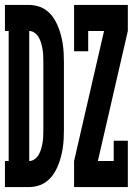

<svg xmlns="http://www.w3.org/2000/svg" viewBox="-26 -755 546 775"><path d="M-6 0V-105H9V-630H-6V-735H92Q110 -735 128.5 -729.5Q147 -724 162 -712.5Q177 -701 188 -685.5Q199 -670 206.5 -652.5Q214 -635 219 -616.5Q224 -598 227 -579.5Q230 -561 231 -542Q232 -523 232 -504V-231Q232 -212 231 -193Q230 -174 227 -155.5Q224 -137 219 -118.5Q214 -100 206.5 -82.5Q199 -65 188 -49.5Q177 -34 162 -22.5Q147 -11 128.5 -5.5Q110 0 92 0ZM92 -105Q104 -105 114.5 -113Q125 -121 131 -132Q137 -143 140.5 -155.5Q144 -168 146 -180.5Q148 -193 148.5 -206Q149 -219 149 -231V-504Q149 -516 148.5 -529Q148 -542 146 -554.5Q144 -567 140.5 -579.5Q137 -592 131 -603Q125 -614 114.5 -622Q104 -630 92 -630ZM273 0V-105L394 -630H330V-548H273V-735H490V-630L369 -105H433V-187H490V0Z"/></svg>

Font: Iosevka Slab Extrabold
Style: Regular
Weight: 800
Monospace: yes
Designer: Belleve Invis
Foundry: Belleve Invis
Version: Version 11.1.1; ttfautohint (v1.8.3)